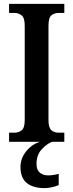

<svg xmlns="http://www.w3.org/2000/svg" viewBox="-20 -734 379 994"><path d="M27 0V-47H55Q76 -47 92 -59.5Q108 -72 108 -112V-601Q108 -642 92 -654.5Q76 -667 55 -667H27V-714H313V-667H284Q261 -667 246 -654.5Q231 -642 231 -600V-112Q231 -73 246 -60Q261 -47 284 -47H313V0ZM212 240Q151 240 118.5 213.5Q86 187 86 130Q86 99 100.5 72Q115 45 138.5 26Q162 7 188 0H250Q223 10 196 39Q169 68 169 115Q169 146 186.5 160Q204 174 229 174Q241 174 255 172Q269 170 284 166V224Q270 231 248 235.5Q226 240 212 240Z"/></svg>

Font: Noto Serif Condensed SemiBold
Style: Regular
Weight: 600
Width: 3
Designer: Monotype Design Team
Foundry: Monotype Imaging Inc.
Version: Version 2.013